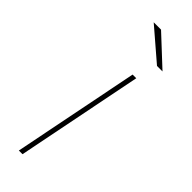

<svg xmlns="http://www.w3.org/2000/svg" viewBox="-245 -729 740 740"><g transform="rotate(45 125.0 -358.5)"><path d="M63 0 166 -517H186L83 0ZM209 -607 81 -717H121L239 -607Z"/></g></svg>

Font: Montserrat Thin
Style: Italic
Weight: 100
Italic angle: -11.3°
Designer: Julieta Ulanovsky
Foundry: Julieta Ulanovsky
Version: Version 9.000; ttfautohint (v1.8.4.7-5d5b)